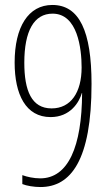

<svg xmlns="http://www.w3.org/2000/svg" viewBox="-20 -744 441 774"><path d="M349 -406C349 -618 300 -724 191 -724C94 -724 39 -635 39 -492C39 -363 84 -272 184 -272C263 -272 299 -331 310 -369H311C310 -153 255 -25 142 -25C116 -25 89 -31 70 -38V-2C87 5 117 10 143 10C265 10 349 -97 349 -406ZM192 -689C293 -689 309 -548 309 -472C309 -372 266 -307 188 -307C107 -307 78 -379 78 -491C78 -619 117 -689 192 -689Z"/></svg>

Font: Noto Sans Hebrew ExtraCondensed ExtraLight
Style: Regular
Weight: 200
Width: 2
Designer: Monotype Design Team
Foundry: Monotype Imaging Inc.
Version: Version 2.004